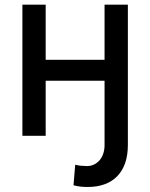

<svg xmlns="http://www.w3.org/2000/svg" viewBox="-20 -565 625 799"><path d="M415.1 0V39.1C415.1 94.5 380.7 126.1 342.3 126.1C332 126.1 304.7 124.6 293 120.4L285.9 206C307.5 211.6 324.2 213.1 345.5 213.1C449.2 213.1 512.1 152.3 512.1 39.1V0ZM143.8 -316.1V-229H441.4V-316.1ZM73.2 -545.5V0H170.1V-545.5ZM415.1 -545.5V0H512.1V-545.5Z"/></svg>

Font: Inter 465
Style: Regular
Weight: 400
Designer: Rasmus Andersson
Foundry: rsms
Version: Version 3.019;Glyphs 3.1.2 (3151)